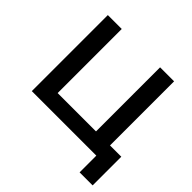

<svg xmlns="http://www.w3.org/2000/svg" viewBox="-208 -898 1250 1250"><g transform="rotate(45 417.0 -273.0)"><path d="M99 0V-700H227V-110H580V-700H709V-110H813V154H693V0Z"/></g></svg>

Font: Montserrat SemiBold
Style: Regular
Weight: 600
Designer: Julieta Ulanovsky
Foundry: Julieta Ulanovsky
Version: Version 9.000; ttfautohint (v1.8.4.7-5d5b)